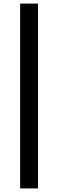

<svg xmlns="http://www.w3.org/2000/svg" viewBox="-20 -828 324 1068"><path d="M92 220V-808H191.5V220Z"/></svg>

Font: Encode Sans Expanded Medium
Style: Regular
Weight: 500
Width: 7
Designer: Multiple Designers
Foundry: Impallari Type
Version: Version 3.000; ttfautohint (v1.8.3) -l 8 -r 50 -G 200 -x 14 